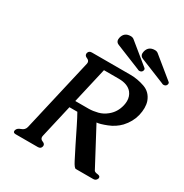

<svg xmlns="http://www.w3.org/2000/svg" viewBox="-206 -1073 1190 1243"><g transform="rotate(30 389.0 -451.5)"><path d="M558.1 -750.5Q555.7 -750.5 374.5 -824.7Q353 -833 353 -854.5Q353 -860.4 354.5 -867.2Q365.2 -913.1 413.6 -913.1Q428.7 -913.1 439 -904.3L594.7 -777.3Q599.1 -770.5 597.2 -763.7Q592.8 -745.6 572.3 -745.6Q566.9 -745.6 558.1 -750.5ZM738.8 -750.5Q736.3 -750.5 555.2 -824.7Q533.7 -833 533.7 -854.5Q533.7 -860.4 535.2 -867.2Q545.9 -913.1 594.2 -913.1Q609.4 -913.1 619.6 -904.3L775.4 -777.3Q778.3 -772.5 778.3 -767.6Q778.3 -765.6 777.8 -763.7Q773.4 -745.6 752.9 -745.6Q747.6 -745.6 738.8 -750.5ZM373 -635.3 312 -369.6H413.1Q444.8 -370.1 479 -378.9Q513.2 -387.7 541 -410.6Q585 -445.3 598.6 -503.9Q602.5 -521.5 602.5 -536.6Q602.5 -571.3 582.5 -597.2Q551.8 -635.3 483.9 -635.3ZM647.9 -41Q655.3 -33.2 673.3 -31.7Q693.8 -29.3 693.8 -16.1Q693.8 -14.2 693.4 -11.7L692.9 -9.8Q685.5 9.8 665.5 9.8H535.2Q523.9 9.8 502.9 -30.8Q481.4 -71.3 455.6 -124Q429.7 -176.8 402.3 -231.9Q375 -287.1 358.4 -315.9H299.3L243.2 -71.3Q242.2 -65.9 241.7 -61.5Q241.7 -43.9 259.8 -37.1Q278.8 -29.8 278.3 -15.6Q278.3 -13.2 277.8 -10.3Q273.4 9.8 251 9.8H85.4Q66.9 9.8 66.9 -3.9Q66.9 -6.8 67.9 -10.3Q72.3 -28.3 98.6 -37.1Q125 -45.9 130.9 -71.3L255.9 -613.8Q256.8 -618.7 257.3 -623Q257.3 -640.1 239.3 -647.5Q220.7 -654.8 220.7 -669.4Q220.7 -672.4 221.2 -675.3Q225.6 -695.3 248.5 -695.3H536.6Q589.4 -695.3 642.6 -676.8Q695.8 -658.2 715.8 -602.5Q723.1 -580.6 723.1 -554.2Q723.1 -528.8 716.3 -499Q702.1 -441.4 659.2 -395Q623.5 -357.9 573.2 -338.4Q522.9 -318.8 500.5 -317.9Z"/></g></svg>

Font: Caudex
Style: Bold
Weight: 700
Italic angle: -13°
Version: Version 1.04